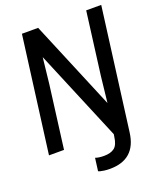

<svg xmlns="http://www.w3.org/2000/svg" viewBox="-175 -890 1017 1212"><g transform="rotate(-20 333.5 -284.0)"><path d="M445.8 29.8 448.2 14.2 192.9 -596.2 173.8 -422.9 119.1 0H18.1L120.1 -779.8H229L478 -184.1L497.1 -356.9L551.8 -779.8H652.8L545.9 39.1Q523.4 211.9 351.1 211.9Q331.1 211.9 313.2 209.5Q295.4 207 286.9 204.6Q278.3 202.1 274.9 200.2L286.1 113.8Q308.1 122.1 344.2 122.1Q389.2 122.1 414.1 103Q439 84 445.8 29.8Z"/></g></svg>

Font: Cooper Hewitt
Style: Medium Italic
Weight: 708
Designer: Village Type and Design LLC
Foundry: Cooper Hewitt Smithsonian Design Museum
Version: 1.000